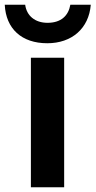

<svg xmlns="http://www.w3.org/2000/svg" viewBox="-56 -788 402 808"><path d="M143 -606C246 -606 318 -668 326 -768H240C232 -722 201 -692 144 -692C91 -692 56 -722 50 -768H-36C-31 -667 35 -606 143 -606ZM74 0H214V-545H74Z"/></svg>

Font: Kathrein 75 Bold
Style: Regular
Weight: 700
Designer: Lazydogs Typefoundry, based on Open Sans by Ascender Corporation
Foundry: Lazydogs Typefoundry
Version: Version 1.003;PS 001.003;hotconv 1.0.88;makeotf.lib2.5.64775